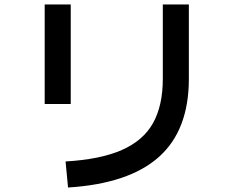

<svg xmlns="http://www.w3.org/2000/svg" viewBox="-20 -774 1040 855"><path d="M295 -311H179V-754H295ZM283 61 272 -55Q427 -64 522.5 -106Q618 -148 661.5 -226Q705 -304 705 -423V-754H821V-423Q821 -194 687.5 -75Q554 44 283 61Z"/></svg>

Font: Murecho Thin Medium
Style: Regular
Weight: 500
Version: Version 1.010